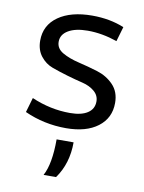

<svg xmlns="http://www.w3.org/2000/svg" viewBox="-82 -550 628 835"><g transform="rotate(10 232.0 -132.5)"><path d="M229 10Q132 10 46 -29L65 -94Q148 -58 235 -58Q285 -58 312.5 -76Q340 -94 340 -127Q340 -154 318.5 -172Q297 -190 265.5 -197.5Q234 -205 196.5 -216Q159 -227 127.5 -238.5Q96 -250 74.5 -277.5Q53 -305 53 -346Q53 -414 108.5 -453Q164 -492 258 -492Q336 -492 399 -466L380 -401Q313 -424 250 -424Q196 -424 164.5 -405.5Q133 -387 133 -355Q133 -325 162.5 -308Q192 -291 234.5 -281Q277 -271 319.5 -258Q362 -245 391.5 -214.5Q421 -184 421 -135Q421 -68 369.5 -29Q318 10 229 10ZM169 227Q198 174 198 65H273Q273 159 224 227Z"/></g></svg>

Font: Cantarell
Style: Regular
Weight: 400
Designer: Dave Crossland, Nikolaus Waxweiler, Florian Fecher, Jacques Le Bailly, Eben Sorkin, Alexei Vanyashin, Alexios Zavras, Em
Version: Version 0.303